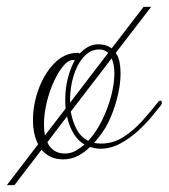

<svg xmlns="http://www.w3.org/2000/svg" viewBox="-65 -451 491 559"><path d="M-45 88 46 -31Q31 -60 31 -102Q31 -146 47 -190.5Q63 -235 92 -265.5Q121 -296 158 -297Q164 -298 167 -295Q178 -307 191.5 -314.5Q205 -322 221 -322Q245 -322 260 -310L353 -431H375L272 -297Q280 -286 283 -270.5Q286 -255 286 -238Q286 -208 278.5 -175.5Q271 -143 259.5 -115Q248 -87 236 -70Q232 -63 223 -52Q214 -41 209 -35Q214 -34 219 -33.5Q224 -33 229 -33Q265 -33 295 -52.5Q325 -72 350 -100Q375 -128 396 -155Q399 -158 401 -158Q405 -158 406 -154Q407 -150 404 -145Q395 -134 378 -113Q361 -92 337 -70Q313 -48 285 -33Q257 -18 227 -18Q219 -18 212 -19.5Q205 -21 197 -23Q181 -7 161.5 3Q142 13 119 13Q98 13 82.5 5.5Q67 -2 56 -15L-23 88ZM139 -160Q139 -160 139 -159Q139 -158 139 -152L250 -297Q240 -307 224 -307Q198 -307 178.5 -285Q159 -263 149 -229.5Q139 -196 139 -160ZM192 -41Q215 -66 232 -100.5Q249 -135 258.5 -171Q268 -207 268 -237Q268 -264 260 -281L141 -126Q146 -98 158 -75Q170 -52 192 -41ZM63 -88Q63 -71 66 -57L126 -135Q125 -148 125 -162Q125 -193 132.5 -223Q140 -253 153 -276H150Q136 -278 121 -261Q106 -244 92.5 -215Q79 -186 71 -152.5Q63 -119 63 -88ZM124 -4Q141 -4 155 -12Q169 -20 181 -30Q161 -42 148.5 -63.5Q136 -85 130 -112L73 -37Q79 -22 92 -13Q105 -4 124 -4Z"/></svg>

Font: Gwendolyn
Style: Regular
Weight: 400
Designer: Robert E. Leuschke
Foundry: Robert E. Leuschke
Version: Version 1.010; ttfautohint (v1.8.3)